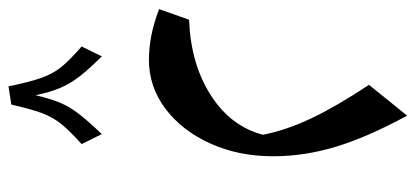

<svg xmlns="http://www.w3.org/2000/svg" viewBox="-272 -76 937 432"><g transform="rotate(90 196.0 140.5)"><path d="M214.8 583 173.8 589.4Q164.1 541.5 154.5 514.9Q145 488.3 129.2 469.2Q113.3 450.2 84 424.8L106.4 379.4Q135.3 408.7 151.4 429.4Q167.5 450.2 177 472.2Q186.5 494.1 193.8 528.3Q201.7 494.6 210.9 472.7Q220.2 450.7 236.6 429.9Q252.9 409.2 281.2 379.4L303.7 424.8Q274.9 450.7 259 470Q243.2 489.3 233.9 514.4Q224.6 539.6 214.8 583ZM331.1 -6.3Q331.1 72.3 302.2 135.7Q273.4 199.2 224.1 236.3Q174.8 273.4 113.8 273.4Q87.9 273.4 60.1 268.1Q32.2 262.7 0 250.5L23.9 183.1Q124 179.2 194.1 134Q264.2 88.9 282.7 16.6Q272 -37.1 245.1 -93.3Q218.3 -149.4 170.4 -221.7L239.7 -307.6Q288.6 -217.3 309.8 -146.7Q331.1 -76.2 331.1 -6.3Z"/></g></svg>

Font: Pinar-FD Medium
Style: Regular
Weight: 500
Designer: Amin Abedi
Version: Version 3.000